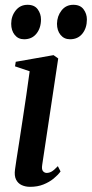

<svg xmlns="http://www.w3.org/2000/svg" viewBox="-20 -748 373 780"><path d="M102 11Q83.5 11 68.2 4Q53 -3 45.2 -18.5Q37.5 -34 41 -59.5Q42 -70 46.8 -99.2Q51.5 -128.5 58 -170.8Q64.5 -213 72 -262.2Q79.5 -311.5 87 -362.2Q94.5 -413 100.5 -458.5L41 -478.5L44 -497L197.5 -524L216.5 -510.5L151.5 -78.5Q148.5 -59.5 154.8 -52.5Q161 -45.5 169.5 -45.5Q180 -45.5 190 -51.2Q200 -57 215 -73L226 -51.5Q215.5 -37 197.8 -22.5Q180 -8 156.2 1.5Q132.5 11 102 11ZM78 -588.5Q54 -588.5 39.8 -606.2Q25.5 -624 25.5 -651.5Q25.5 -682.5 43.8 -705.5Q62 -728.5 92 -728.5Q120 -728.5 133.2 -710.2Q146.5 -692 146.5 -669Q146.5 -634.5 128.2 -611.5Q110 -588.5 78 -588.5ZM264.5 -588.5Q240.5 -588.5 226 -606.2Q211.5 -624 211.5 -651.5Q212 -682.5 230 -705.5Q248 -728.5 278 -728.5Q306 -728.5 319.5 -710.2Q333 -692 333 -669Q333 -634.5 314.8 -611.5Q296.5 -588.5 264.5 -588.5Z"/></svg>

Font: Merriweather 120pt Medium
Style: Italic
Weight: 500
Italic angle: -7.8°
Version: Version 2.101